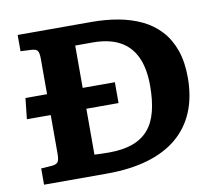

<svg xmlns="http://www.w3.org/2000/svg" viewBox="-77 -792 1007 884"><g transform="rotate(-10 426.0 -350.0)"><path d="M404.5 -700Q470.5 -700 529.8 -689.3Q589 -678.5 638 -655Q687 -631.5 722.5 -593Q758 -554.5 777.5 -499.8Q797 -445 797 -371Q797 -280.5 768 -211.2Q739 -142 682.8 -95Q626.5 -48 543.8 -24Q461 0 353.5 0H59.5V-76L111.5 -79.5Q131 -81.5 138.2 -91Q145.5 -100.5 145.5 -131V-310.5H34L44.5 -408H145.5V-574Q145.5 -598.5 139.5 -609.5Q133.5 -620.5 109.5 -621.5L59.5 -624V-700ZM379.5 -94Q444.5 -94 490 -110.3Q535.5 -126.5 564.2 -159.5Q593 -192.5 606.2 -243.5Q619.5 -294.5 619.5 -364Q619.5 -447 593.7 -500.5Q568 -554 518 -580Q468 -606 394 -606H312V-408H462.5V-310.5H312V-96Q329 -95 346 -94.5Q363 -94 379.5 -94Z"/></g></svg>

Font: Literata Variable Black
Style: Regular
Weight: 900
Designer: Latin by Veronika Burian and Jose Scaglione. Greek by Irene Vlachou. Cyrillic by Vera Evstafieva.
Foundry: TypeTogether
Version: Version 3.021